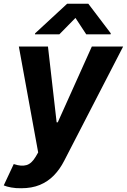

<svg xmlns="http://www.w3.org/2000/svg" viewBox="-54 -792 672 1016"><path d="M402.3 -610.4 345.3 -697.1 260.2 -610.4H130.9L131.8 -615.6L301.4 -772.3H413.3L532.2 -615.6L531.2 -610.4ZM58.2 204.1Q29.6 204.6 5.3 200.1Q-18.9 195.7 -34.2 189.1L18.8 76L21.6 77Q58.3 89.2 85.5 81.8Q112.7 74.5 134.6 37.7L148 14.6L45.7 -545.9H199.8L245.7 -144.5H251.6L432 -545.9H597.7L285.5 59.2Q262.9 103.5 231.2 136.2Q199.5 168.8 156.9 186.5Q114.4 204.1 58.2 204.1Z"/></svg>

Font: Inter Tight
Style: Italic
Weight: 400
Italic angle: -9.39999°
Designer: Rasmus Andersson
Foundry: rsms
Version: Version 3.002